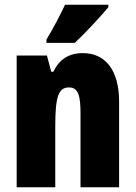

<svg xmlns="http://www.w3.org/2000/svg" viewBox="-20 -786 569 806"><path d="M435 -756V-766H253C232 -722 207 -673 175 -620V-606H294C344 -653 407 -722 435 -756ZM328 -563C269 -563 229 -537 204 -485H195L177 -553H50V0H212V-253C212 -378 224 -419 270 -419C310 -419 318 -381 318 -308V0H480V-360C480 -489 424 -563 328 -563Z"/></svg>

Font: Noto Sans Hebrew ExtraCondensed Black
Style: Regular
Weight: 900
Width: 2
Designer: Monotype Design Team
Foundry: Monotype Imaging Inc.
Version: Version 2.004